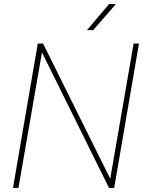

<svg xmlns="http://www.w3.org/2000/svg" viewBox="-20 -925 731 945"><path d="M542 0H516.6L186.5 -667L70.8 0H43.9L166 -710.9H191.9L522.5 -45.4L637.7 -710.9H664.1ZM517.1 -905.3 550.3 -904.8 438.5 -776.4 408.2 -776.9Z"/></svg>

Font: Roboto Thin
Style: Italic
Weight: 250
Italic angle: -12°
Designer: Google
Version: Version 2.134; 2016